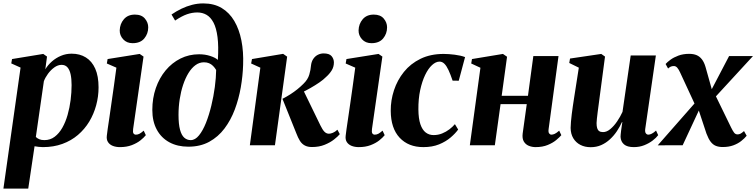

<svg xmlns="http://www.w3.org/2000/svg" viewBox="-28 -851 4432 1125"><path d="M-8 254 92.5 -455 38 -479.5 42.5 -505 225.5 -535 247.5 -519.5 237.5 -445Q252.5 -470 276 -490.8Q299.5 -511.5 329 -524Q358.5 -536.5 392 -536.5Q439.5 -536.5 475 -514.5Q510.5 -492.5 530 -448.8Q549.5 -405 549.5 -339Q549.5 -285.5 535.5 -234Q521.5 -182.5 494.8 -138.2Q468 -94 428.5 -60.2Q389 -26.5 337.5 -7.8Q286 11 223.5 11Q211.5 11 199 9.5Q186.5 8 174.5 6L137.5 254ZM182 -48.5Q190 -40.5 202.2 -35.2Q214.5 -30 232 -30Q266.5 -30 292.5 -49.8Q318.5 -69.5 337.2 -102.5Q356 -135.5 368 -177.5Q380 -219.5 385.8 -264.8Q391.5 -310 391.5 -352.5Q391.5 -389 385.8 -415.5Q380 -442 367.2 -456.5Q354.5 -471 333 -471Q311 -471 290 -455.8Q269 -440.5 253 -418.5Q237 -396.5 229 -375Z M674.5 11Q651.5 11 633 3.8Q614.5 -3.5 604.8 -18.5Q595 -33.5 598 -56.5Q599 -68.5 603 -95.5Q607 -122.5 612.8 -161.5Q618.5 -200.5 625.2 -248Q632 -295.5 639.5 -348Q647 -400.5 654 -454.5L598 -479L602.5 -505L790.5 -535L813 -519.5L752 -95Q749.5 -76.5 754.2 -69.2Q759 -62 768.5 -62Q779 -62 789.2 -67.2Q799.5 -72.5 814 -85.5L826.5 -59Q815 -44.5 794.5 -28.2Q774 -12 744 -0.5Q714 11 674.5 11ZM749 -598Q714.5 -598 693.8 -620.8Q673 -643.5 673.5 -673Q674.5 -711 697.8 -738.2Q721 -765.5 762.5 -765.5Q801.5 -765.5 821 -742.2Q840.5 -719 840.5 -691Q840.5 -653.5 817.5 -625.8Q794.5 -598 749 -598Z M1075.5 8.5Q1012 8.5 964.5 -17.2Q917 -43 890.8 -91.2Q864.5 -139.5 864.5 -207Q864.5 -275.5 885 -334.8Q905.5 -394 942.5 -438.5Q979.5 -483 1029.5 -508Q1079.5 -533 1138.5 -533Q1174 -533 1204.2 -523Q1234.5 -513 1248.5 -500Q1253.5 -580 1246.5 -633.8Q1239.5 -687.5 1222.8 -719Q1206 -750.5 1182 -764.2Q1158 -778 1128.5 -778Q1098 -778 1067.8 -767.5Q1037.5 -757 998 -730.5L977 -766Q1004.5 -785 1035 -799.8Q1065.5 -814.5 1097.8 -822.8Q1130 -831 1163 -831Q1226 -831 1271 -804Q1316 -777 1344.8 -728.2Q1373.5 -679.5 1386.5 -613.8Q1399.5 -548 1396.5 -470.5Q1394.5 -406 1382.8 -338.8Q1371 -271.5 1347.8 -209.5Q1324.5 -147.5 1287.5 -98.2Q1250.5 -49 1198 -20.2Q1145.5 8.5 1075.5 8.5ZM1089.5 -30Q1115.5 -30 1138 -57.8Q1160.5 -85.5 1178.8 -131.2Q1197 -177 1210.2 -231.8Q1223.5 -286.5 1230.8 -341.5Q1238 -396.5 1238.5 -441Q1230.5 -454.5 1220.2 -464.8Q1210 -475 1197 -480.5Q1184 -486 1167 -486Q1140 -486 1117.2 -469.2Q1094.5 -452.5 1076.2 -422.8Q1058 -393 1045 -354Q1032 -315 1025 -270Q1018 -225 1018 -178Q1018 -123.5 1026.8 -91Q1035.5 -58.5 1051.8 -44.2Q1068 -30 1089.5 -30Z M1436 0 1497.5 -454.5 1443.5 -479 1448.5 -505 1631 -535.5 1654.5 -519 1583 0ZM1800 10.5Q1774.5 10.5 1757.5 1.2Q1740.5 -8 1729.2 -26Q1718 -44 1708 -70.5L1627 -272Q1652.5 -285 1673.8 -298.8Q1695 -312.5 1713.8 -327.5Q1732.5 -342.5 1749.5 -359.5Q1776 -385 1784.2 -413.8Q1792.5 -442.5 1794 -465Q1796.5 -489.5 1807.5 -505.8Q1818.5 -522 1834.5 -530Q1850.5 -538 1868 -538Q1901.5 -538 1914.8 -522.2Q1928 -506.5 1928.5 -486Q1928.5 -458.5 1914.8 -437.2Q1901 -416 1882 -399.5Q1867.5 -384.5 1843.5 -368Q1819.5 -351.5 1791 -335.2Q1762.5 -319 1733.8 -305.5Q1705 -292 1680.5 -282.5L1745 -331L1849.5 -116Q1861.5 -91 1873 -79.2Q1884.5 -67.5 1899.5 -67.5Q1909 -67.5 1922.5 -73Q1936 -78.5 1949 -91L1963 -65Q1952 -51.5 1929.5 -33.8Q1907 -16 1874.5 -2.8Q1842 10.5 1800 10.5Z M2074 11Q2051 11 2032.5 3.8Q2014 -3.5 2004.2 -18.5Q1994.5 -33.5 1997.5 -56.5Q1998.5 -68.5 2002.5 -95.5Q2006.5 -122.5 2012.2 -161.5Q2018 -200.5 2024.8 -248Q2031.5 -295.5 2039 -348Q2046.5 -400.5 2053.5 -454.5L1997.5 -479L2002 -505L2190 -535L2212.5 -519.5L2151.5 -95Q2149 -76.5 2153.8 -69.2Q2158.5 -62 2168 -62Q2178.5 -62 2188.8 -67.2Q2199 -72.5 2213.5 -85.5L2226 -59Q2214.5 -44.5 2194 -28.2Q2173.5 -12 2143.5 -0.5Q2113.5 11 2074 11ZM2148.5 -598Q2114 -598 2093.2 -620.8Q2072.5 -643.5 2073 -673Q2074 -711 2097.2 -738.2Q2120.5 -765.5 2162 -765.5Q2201 -765.5 2220.5 -742.2Q2240 -719 2240 -691Q2240 -653.5 2217 -625.8Q2194 -598 2148.5 -598Z M2452.5 11Q2365 11 2313.5 -44.2Q2262 -99.5 2261.5 -201.5Q2261 -263 2280.5 -322.2Q2300 -381.5 2338.8 -429.8Q2377.5 -478 2436 -506.5Q2494.5 -535 2571.5 -535Q2600.5 -535 2636.2 -530.5Q2672 -526 2697 -516.5L2660 -378L2624 -378.5Q2611.5 -415.5 2600 -440.2Q2588.5 -465 2575.8 -477.5Q2563 -490 2547.5 -490Q2525.5 -490 2503.2 -469.5Q2481 -449 2463 -411.5Q2445 -374 2434 -322.8Q2423 -271.5 2423.5 -209.5Q2424 -156 2435.2 -123Q2446.5 -90 2466.2 -74.8Q2486 -59.5 2512.5 -59.5Q2539 -59.5 2562.5 -69Q2586 -78.5 2605.2 -93.2Q2624.5 -108 2637.5 -123.5L2656.5 -92Q2640.5 -69.5 2612.5 -45.5Q2584.5 -21.5 2544.8 -5.2Q2505 11 2452.5 11Z M3186.5 -94.5Q3184 -76 3189.8 -69Q3195.5 -62 3203 -62Q3212 -62 3222.8 -67Q3233.5 -72 3248.5 -85.5L3261 -59Q3251 -47 3231.2 -30.5Q3211.5 -14 3181.2 -1.5Q3151 11 3110 11Q3089 11 3070.2 3.2Q3051.5 -4.5 3041.2 -22Q3031 -39.5 3034.5 -68.5L3058.5 -241H2905L2871.5 0H2725L2787 -454L2733 -479L2737.5 -505L2919 -535L2943 -518.5L2911.5 -289.5H3065.5L3097 -522.5H3244.5Z M3433 11.5Q3399 11.5 3372.8 -2Q3346.5 -15.5 3331.2 -40.8Q3316 -66 3315.5 -101.5Q3315.5 -117.5 3317.5 -138.2Q3319.5 -159 3322.2 -182.5Q3325 -206 3328.5 -229Q3332 -252 3335 -272L3363.5 -454.5L3307.5 -482L3312 -508L3495 -535L3517 -519.5L3486 -285.5Q3483.5 -264.5 3480.2 -241.2Q3477 -218 3474.2 -195.8Q3471.5 -173.5 3469.5 -156.2Q3467.5 -139 3467.5 -130Q3467.5 -112 3471 -100.2Q3474.5 -88.5 3482.8 -82.8Q3491 -77 3505.5 -77Q3527 -77 3548.2 -94.8Q3569.5 -112.5 3588 -139.8Q3606.5 -167 3619.5 -195.5L3667.5 -526H3815L3752.5 -94.5Q3750.5 -77.5 3756.2 -69.8Q3762 -62 3771 -62Q3780 -62 3791.2 -67.8Q3802.5 -73.5 3816 -86L3828.5 -59Q3817.5 -44 3796.5 -27.8Q3775.5 -11.5 3747.2 -0.2Q3719 11 3686 11Q3647 11 3628.2 -5.2Q3609.5 -21.5 3608 -49Q3608 -53.5 3608.8 -63Q3609.5 -72.5 3611.2 -85Q3613 -97.5 3614.8 -110.8Q3616.5 -124 3618.5 -135.5L3616.5 -136Q3604 -108.5 3586.5 -82.2Q3569 -56 3546 -34.8Q3523 -13.5 3495 -1Q3467 11.5 3433 11.5Z M4206.5 10.5Q4184 10.5 4166.8 3.8Q4149.5 -3 4136.2 -20.2Q4123 -37.5 4111.5 -68L4050 -253.5L4083.5 -239.5L3972 0L3826 0.5L4068 -275L4054.5 -216L3957 -426.5Q3949 -444 3940.5 -454Q3932 -464 3920.5 -464Q3909 -464 3901.5 -460.2Q3894 -456.5 3886.5 -449.5L3872 -476Q3881.5 -487 3900.5 -501Q3919.5 -515 3947.2 -525.2Q3975 -535.5 4010.5 -535.5Q4035.5 -535.5 4053.8 -527.8Q4072 -520 4085 -503Q4098 -486 4106 -458.5L4153 -291L4125 -295L4244 -522.5H4384L4137 -254L4152.5 -316L4255.5 -104.5Q4265 -85 4273 -74.2Q4281 -63.5 4293.5 -63.5Q4302.5 -63.5 4310.5 -67.5Q4318.5 -71.5 4331.5 -83L4347 -55.5Q4334.5 -40 4315.2 -24.8Q4296 -9.5 4269 0.5Q4242 10.5 4206.5 10.5Z"/></svg>

Font: Merriweather 96pt ExtraBold
Style: Italic
Weight: 800
Italic angle: -7.8°
Version: Version 2.101